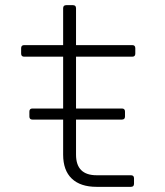

<svg xmlns="http://www.w3.org/2000/svg" viewBox="-20 -725 640 745"><path d="M106 -261Q94 -261 94 -273V-292Q94 -304 106 -304H225V-505H74Q62 -505 62 -517V-538Q62 -550 74 -550H225V-693Q225 -705 237 -705H263Q275 -705 275 -693V-550H493Q505 -550 505 -538V-517Q505 -505 493 -505H275V-304H453Q465 -304 465 -292V-273Q465 -261 453 -261H275V-125Q275 -45 355 -45H488Q500 -45 500 -33V-12Q500 0 488 0H355Q292 0 258.5 -32Q225 -64 225 -125V-261Z"/></svg>

Font: Pitagon Sans Mono Thin
Style: Regular
Weight: 100
Monospace: yes
Designer: Travis Tran
Foundry: Pitagon
Version: Version 1.001; ttfautohint (v1.8.4.7-5d5b);gftools[0.9.26]